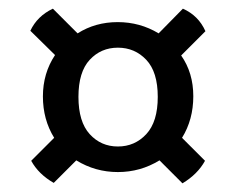

<svg xmlns="http://www.w3.org/2000/svg" viewBox="-20 -586 544 443"><path d="M187 -276.5Q213 -248 252 -248Q291 -248 317.5 -276.5Q344 -305 344 -362.5Q344 -420 317.5 -448Q291 -476 252 -476Q213 -476 187 -448Q161 -420 161 -362.5Q161 -305 187 -276.5ZM398 -458Q426 -418 426 -364Q426 -310 400 -268L453 -215Q436 -184 401 -163L348 -216Q304 -189 252 -189Q200 -189 156 -216L104 -164Q69 -184 52 -215L105 -268Q79 -310 79 -363.5Q79 -417 107 -459L50 -515Q66 -549 102 -566L159 -509Q200 -535 251.5 -535Q303 -535 346 -509L402 -566Q438 -550 454 -514Z"/></svg>

Font: Halant Semibold
Style: Regular
Weight: 600
Version: Version 1.100;PS 1.0;hotconv 1.0.78;makeotf.lib2.5.61930; tt